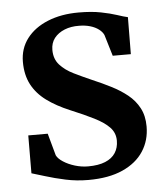

<svg xmlns="http://www.w3.org/2000/svg" viewBox="-45 -593 562 644"><g transform="rotate(-5 235.5 -271.0)"><path d="M227.5 11Q187.5 11 150.5 3Q113.5 -5 84.2 -14.2Q55 -23.5 38.5 -28L39 -155.5H104.5L125 -81Q130.5 -69.5 147 -58.8Q163.5 -48 185.8 -41.2Q208 -34.5 230 -34.5Q265 -34.5 288 -44Q311 -53.5 322.2 -71Q333.5 -88.5 333.5 -112Q333.5 -138.5 315.8 -157Q298 -175.5 265.2 -192Q232.5 -208.5 186.5 -227.5Q141 -246.5 108.8 -270.2Q76.5 -294 59.5 -326.2Q42.5 -358.5 42.5 -402.5Q42.5 -447.5 68 -481Q93.5 -514.5 138.8 -533Q184 -551.5 242.5 -551.5Q286.5 -551.5 318 -545.2Q349.5 -539 371 -531.8Q392.5 -524.5 406.5 -521.5L405.5 -397H344.5L323 -468.5Q318.5 -479 306.8 -488Q295 -497 278 -502Q261 -507 240.5 -507Q213.5 -507.5 191.8 -498.8Q170 -490 157.2 -473.8Q144.5 -457.5 144.5 -434Q144.5 -403.5 162.2 -383.8Q180 -364 208.5 -350Q237 -336 269 -322Q301 -308.5 331 -293.2Q361 -278 385 -258.8Q409 -239.5 423 -213.2Q437 -187 437 -151Q437 -104 413.2 -67.5Q389.5 -31 342.8 -10Q296 11 227.5 11Z"/></g></svg>

Font: Merriweather 60pt SemiBold
Style: Regular
Weight: 600
Version: Version 2.100